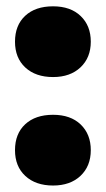

<svg xmlns="http://www.w3.org/2000/svg" viewBox="-20 -578 336 608"><path d="M148 9.5Q93 9.5 60.2 -20.8Q27.5 -51 27.5 -102.5Q27.5 -154.5 59.8 -184.5Q92 -214.5 148 -214.5Q203.5 -214.5 235.5 -183.8Q267.5 -153 267.5 -102.5Q267.5 -52 235 -21.2Q202.5 9.5 148 9.5ZM148 -334Q93 -334 60.2 -364.2Q27.5 -394.5 27.5 -446Q27.5 -498 59.8 -528Q92 -558 148 -558Q203.5 -558 235.5 -527.2Q267.5 -496.5 267.5 -446Q267.5 -395.5 235 -364.8Q202.5 -334 148 -334Z"/></svg>

Font: Encode Sans Condensed Thin ExtraBold
Style: Regular
Weight: 800
Version: Version 3.002